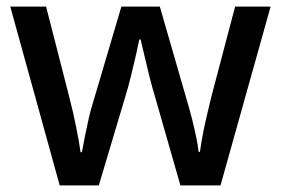

<svg xmlns="http://www.w3.org/2000/svg" viewBox="-20 -560 847 579"><path d="M447 -270Q439 -296 430.5 -330Q422 -364 415 -394.5Q408 -425 404 -441H400Q397 -425 390 -394Q383 -363 374.5 -329Q366 -295 358 -269L278 -1H160L11 -540H119L189 -267Q200 -225 209.5 -177.5Q219 -130 223 -101H227Q230 -118 235.5 -146Q241 -174 247.5 -202.5Q254 -231 260 -249L346 -540H462L546 -249Q552 -229 559 -201.5Q566 -174 571.5 -147.5Q577 -121 579 -102H583Q585 -118 590 -146Q595 -174 602.5 -206Q610 -238 617 -267L689 -540H796L645 -1H524Z"/></svg>

Font: Noto Sans Ethiopic Medium
Style: Regular
Weight: 500
Designer: Monotype Design Team
Foundry: Monotype Imaging Inc.
Version: Version 2.102; ttfautohint (v1.8.4.7-5d5b)